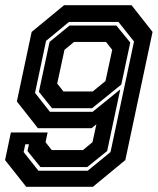

<svg xmlns="http://www.w3.org/2000/svg" viewBox="-32 -720 608 740"><path d="M475 -700 556 -597 451 -103 326 0H69L-12.5 -103L10 -209.5H151.5L143.5 -172L167.5 -141.5H287.5L324.5 -172L339.5 -241L321 -226H114L33 -329L90 -597L215 -700ZM416.5 -621.5 470 -556 435.5 -394 323 -303H168.5L118 -366L159 -558.5L236 -621.5ZM376.5 -558.5H253.5L216.5 -528L188.5 -398L212.5 -367.5H325.5L374.5 -407.5L400.5 -528ZM424.5 -635.5H234L145.5 -562.5L103 -362L160.5 -289H325L431.5 -375.5L381 -138L304 -76H124L74 -138L79.5 -164H65.5L59 -134L116 -62H306L394 -134L484.5 -560Z"/></svg>

Font: Tourney Thin
Style: Bold Italic
Weight: 700
Italic angle: -12°
Version: Version 1.015